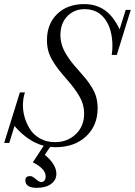

<svg xmlns="http://www.w3.org/2000/svg" viewBox="-47 -696 650 925"><path d="M220.2 13.2Q208 13.2 194.8 11.7L168.9 49.8Q224.6 96.2 224.6 141.6Q224.6 171.4 199.2 190.2Q173.8 209 129.9 209Q75.2 209 75.2 172.4Q75.2 152.3 98.1 152.3Q109.4 152.3 125.5 167Q142.6 181.2 151.4 181.2Q161.1 181.2 167 174.1Q172.9 167 172.9 153.3Q172.9 117.2 111.3 85.9L163.6 6.3Q87.9 -13.7 22.9 -88.9L-2.4 -7.3H-26.9L48.8 -251H73.2Q63.5 -222.2 63.5 -188.5Q63.5 -160.6 71.5 -131.8Q79.6 -103 96.7 -75Q113.8 -46.9 145.3 -29.1Q176.8 -11.2 218.3 -11.2Q277.8 -11.2 318.1 -49.6Q358.4 -87.9 358.4 -148.9Q358.4 -192.4 336.4 -230.5Q314.5 -268.6 274.9 -313.5Q249 -343.3 234.4 -362.1Q219.7 -380.9 205.6 -404.8Q191.4 -428.7 185.3 -452.1Q179.2 -475.6 179.2 -502.4Q179.2 -580.6 228.3 -628.4Q277.3 -676.3 358.9 -676.3Q415 -676.3 456.8 -647.7Q498.5 -619.1 529.3 -554.7L558.6 -648.4H583L515.6 -431.2H491.2Q494.6 -451.7 494.6 -474.1Q494.6 -554.2 459.5 -603Q424.3 -651.9 360.4 -651.9Q310.1 -651.9 277.1 -617.7Q244.1 -583.5 244.1 -526.9Q244.1 -502.9 251.2 -479.5Q258.3 -456.1 272.2 -433.8Q286.1 -411.6 298.3 -396Q310.5 -380.4 329.1 -359.9Q354 -332 367.4 -315.4Q380.9 -298.8 395.8 -274.7Q410.6 -250.5 417 -226.3Q423.3 -202.1 423.3 -173.8Q423.3 -90.8 367.4 -38.8Q311.5 13.2 220.2 13.2Z"/></svg>

Font: Elstob Light
Style: Italic
Weight: 300
Italic angle: -20°
Designer: Peter S. Baker
Version: Version 1.015